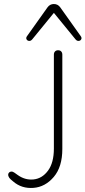

<svg xmlns="http://www.w3.org/2000/svg" viewBox="-20 -926 425 955"><path d="M23 -65Q28 -72 36 -72.5Q44 -73 52 -67L66 -57Q104 -29 147 -33.5Q190 -38 219 -77.5Q248 -117 248 -187V-654Q248 -664 253.5 -670Q259 -676 269 -676Q279 -676 284.5 -670Q290 -664 290 -654V-185Q290 -96 247.5 -46Q205 4 146.5 8.5Q88 13 46 -23L33 -34Q25 -41 22 -49.5Q19 -58 23 -65ZM115 -747 216 -889Q228 -906 248 -906Q268 -906 280 -889L381 -747Q388 -738 384 -730.5Q380 -723 371 -722.5Q362 -722 355 -731L248 -862L141 -731Q134 -722 125 -722.5Q116 -723 112 -730.5Q108 -738 115 -747Z"/></svg>

Font: SN Pro Thin
Style: Regular
Weight: 200
Designer: Tobias Whetton
Foundry: Supernotes
Version: Version 1.003;Glyphs 3.3 (3324)